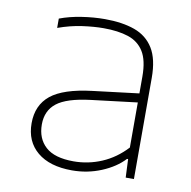

<svg xmlns="http://www.w3.org/2000/svg" viewBox="-67 -615 687 690"><g transform="rotate(10 276.5 -270.0)"><path d="M239 8Q157.5 8 112.2 -29.8Q67 -67.5 67 -134Q67 -200 112.5 -236.8Q158 -273.5 262 -286L430 -306.5V-368Q430 -427 410.2 -458.8Q390.5 -490.5 353.2 -502.8Q316 -515 263 -515Q228 -515 185.2 -509Q142.5 -503 98 -487V-521Q133.5 -534.5 177.2 -541.2Q221 -548 262 -548Q325.5 -548 370.8 -531.8Q416 -515.5 440 -476.5Q464 -437.5 464 -369V0H434L431 -67H427Q396.5 -34 346 -13Q295.5 8 239 8ZM104 -136Q104 -84.5 136.8 -54.8Q169.5 -25 239 -25Q292.5 -25 341.8 -46Q391 -67 430 -109V-273.5L261 -253Q175.5 -242.5 139.8 -214.5Q104 -186.5 104 -136Z"/></g></svg>

Font: Encode Sans Exp Th
Style: Regular
Weight: 100
Width: 7
Designer: Multiple Designers
Foundry: Impallari Type
Version: Version 3.002; ttfautohint (v1.8.3) -l 8 -r 50 -G 200 -x 14 